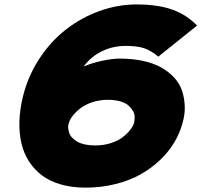

<svg xmlns="http://www.w3.org/2000/svg" viewBox="-20 -840 914 871"><path d="M588.9 -284.2Q590.8 -296.4 590.8 -310.3Q590.8 -324.2 582.5 -337.9Q574.2 -351.6 561.5 -362.5Q548.8 -373.5 524.9 -380.4Q501 -387.2 469.2 -387.2Q432.1 -387.2 399.4 -376.5Q366.7 -365.7 345.2 -349.1Q323.7 -332.5 310.1 -314.9Q296.4 -297.4 292 -280.8Q288.1 -271 289.3 -259.8Q290.5 -248.5 293.9 -237.3Q297.4 -226.1 307.1 -215.8Q316.9 -205.6 330.1 -197.5Q343.3 -189.5 364.5 -184.8Q385.7 -180.2 412.1 -180.2Q449.2 -180.2 481.7 -190.4Q514.2 -200.7 535.4 -216.8Q556.6 -232.9 570.3 -250.2Q584 -267.6 588.9 -284.2ZM808.1 -282.2Q795.9 -236.3 770.8 -194.1Q745.6 -151.9 706.3 -114.3Q667 -76.7 617.4 -48.8Q567.9 -21 503.4 -4.9Q439 11.2 367.2 11.2Q306.2 11.2 256.1 -3.2Q206.1 -17.6 170.7 -44.2Q135.3 -70.8 111.3 -108.2Q87.4 -145.5 76.9 -191.4Q66.4 -237.3 68.1 -290.5Q69.8 -343.8 84 -401.9Q106.9 -495.1 158.7 -574Q210.4 -652.8 279.3 -706.3Q348.1 -759.8 430.9 -789.8Q513.7 -819.8 599.1 -819.8Q696.3 -819.8 761.7 -796.4Q827.1 -772.9 874 -724.1L698.2 -583Q664.6 -611.3 632.8 -621.6Q601.1 -631.8 550.8 -631.8Q492.7 -631.8 443.1 -607.9Q393.6 -584 360.8 -540L361.8 -539.1Q395 -553.7 441.9 -564Q488.8 -574.2 522.9 -574.2Q580.6 -574.2 628.7 -563.7Q676.8 -553.2 710.9 -534.2Q745.1 -515.1 769.8 -488.5Q794.4 -461.9 805.4 -429.4Q816.4 -397 818.1 -359.6Q819.8 -322.3 808.1 -282.2Z"/></svg>

Font: Sinkin Sans 900 X Black Italic
Style: Regular
Weight: 950
Italic angle: -112°
Designer: Keith Bates
Foundry: K-Type
Version: Sinkin Sans (version 1.0)  by Keith Bates   •   © 2014   www